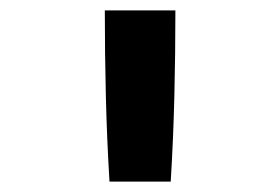

<svg xmlns="http://www.w3.org/2000/svg" viewBox="-20 -792 540 370"><path d="M191 -442Q186 -524 184 -606.5Q182 -689 182 -772H318Q318 -689 316 -606.5Q314 -524 309 -442Z"/></svg>

Font: Iosevka SS04 Extrabold
Style: Regular
Weight: 800
Monospace: yes
Designer: Belleve Invis
Foundry: Belleve Invis
Version: Version 19.0.0; ttfautohint (v1.8.4)